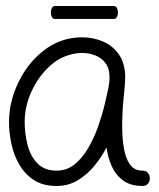

<svg xmlns="http://www.w3.org/2000/svg" viewBox="-20 -610 528 638"><path d="M168 8Q123 8 93 -11.5Q63 -31 44.5 -62.5Q26 -94 18 -131.5Q10 -169 10 -205Q10 -276 45 -344Q80 -412 139 -452Q190 -486 253 -486Q290 -486 322.5 -472Q355 -458 375.5 -428.5Q396 -399 396 -352Q396 -333 391 -286.5Q386 -240 386 -190Q386 -152 391.5 -118.5Q397 -85 411.5 -64Q426 -43 453 -43Q466 -43 472 -35Q478 -27 478 -17Q478 -8 472 0Q466 8 453 8Q414 8 389 -10.5Q364 -29 351 -58.5Q338 -88 334 -120Q318 -89 294 -59.5Q270 -30 238.5 -11Q207 8 168 8ZM168 -43Q202 -43 227.5 -63.5Q253 -84 272.5 -117Q292 -150 305.5 -188Q319 -226 327.5 -261.5Q336 -297 341 -322Q344 -339 344 -353Q344 -366 341 -378Q338 -390 330 -401Q317 -418 296.5 -426Q276 -434 253 -434Q231 -434 208.5 -427Q186 -420 169 -409Q121 -376 91.5 -320Q62 -264 62 -205Q62 -168 71 -130.5Q80 -93 103.5 -68Q127 -43 168 -43ZM163 -547Q156 -547 152.5 -553.5Q149 -560 149 -569Q149 -577 152.5 -583.5Q156 -590 163 -590H358Q365 -590 368.5 -583.5Q372 -577 372 -569Q372 -560 368.5 -553.5Q365 -547 358 -547Z"/></svg>

Font: Twinkle Star
Style: Regular
Weight: 400
Designer: Robert E. Leuschke
Foundry: Robert E. Leuschke
Version: Version 2.010; ttfautohint (v1.8.3)